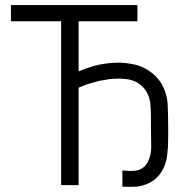

<svg xmlns="http://www.w3.org/2000/svg" viewBox="-20 -727 755 762"><path d="M292 -443.4Q306.6 -450.2 321.3 -455.1Q335.9 -460 351.6 -464.8Q363.3 -467.8 375 -470.7Q386.7 -472.7 399.4 -474.6Q413.1 -476.6 427.7 -477.5Q441.4 -478.5 455.1 -478.5Q481.4 -477.5 504.9 -472.7Q529.3 -468.8 552.7 -457Q573.2 -446.3 589.8 -431.6Q607.4 -416 620.1 -396.5Q643.6 -355.5 645.5 -310.5Q647.5 -265.6 647.5 -219.7Q647.5 -209 647.5 -198.2Q647.5 -186.5 647.5 -175.8Q647.5 -143.6 643.6 -112.3Q640.6 -81.1 625 -51.8Q616.2 -36.1 604.5 -24.4Q591.8 -11.7 576.2 -2.9Q550.8 10.7 522.5 13.7Q507.8 14.6 492.2 14.6Q479.5 14.6 465.8 13.7Q465.8 11.7 465.8 10.7Q465.8 8.8 465.8 6.8Q465.8 1 465.8 -4.9Q465.8 -10.7 465.8 -16.6Q465.8 -20.5 465.8 -24.4Q465.8 -28.3 465.8 -32.2Q465.8 -35.2 465.8 -43Q465.8 -50.8 465.8 -50.8Q468.8 -49.8 474.6 -49.8Q490.2 -47.9 504.9 -48.8Q519.5 -48.8 534.2 -53.7Q544.9 -58.6 552.7 -65.4Q560.5 -72.3 565.4 -82Q581.1 -111.3 580.1 -147.5Q579.1 -183.6 579.1 -214.8Q579.1 -226.6 579.1 -237.3Q579.1 -248 579.1 -259.8Q579.1 -286.1 577.1 -311.5Q575.2 -336.9 562.5 -361.3Q555.7 -373 545.9 -382.8Q535.2 -392.6 523.4 -400.4Q501 -411.1 481.4 -413.1Q462.9 -415 455.1 -415Q434.6 -415 415 -413.1Q395.5 -410.2 375 -406.2Q362.3 -403.3 349.6 -399.4Q335.9 -395.5 323.2 -391.6Q306.6 -384.8 306.6 -384.8Q306.6 -384.8 292 -378.9Q292 -334 292 -289.1Q292 -244.1 292 -198.2Q292 -168 292 -137.7Q292 -107.4 292 -76.2Q292 -55.7 292 -34.2Q292 -13.7 292 7.8Q290 7.8 288.1 7.8Q286.1 7.8 284.2 7.8Q278.3 7.8 272.5 7.8Q265.6 7.8 259.8 7.8Q255.9 7.8 252 7.8Q247.1 7.8 243.2 7.8Q238.3 7.8 233.4 7.8Q227.5 7.8 222.7 7.8Q222.7 5.9 222.7 3.9Q222.7 2 222.7 0Q222.7 -74.2 222.7 -147.5Q222.7 -221.7 222.7 -295.9Q222.7 -346.7 222.7 -396.5Q222.7 -447.3 222.7 -498Q222.7 -534.2 222.7 -570.3Q222.7 -606.4 222.7 -642.6Q202.1 -642.6 181.6 -642.6Q160.2 -642.6 139.6 -642.6Q124 -642.6 108.4 -642.6Q92.8 -642.6 77.1 -642.6Q63.5 -642.6 49.8 -642.6Q36.1 -642.6 23.4 -642.6Q23.4 -644.5 23.4 -646.5Q23.4 -648.4 23.4 -650.4Q23.4 -655.3 23.4 -661.1Q23.4 -667 23.4 -672.9Q23.4 -676.8 23.4 -680.7Q23.4 -684.6 23.4 -688.5Q23.4 -693.4 23.4 -698.2Q23.4 -703.1 23.4 -707Q24.4 -707 26.4 -707Q28.3 -707 30.3 -707Q85.9 -707 141.6 -707Q196.3 -707 252 -707Q290 -707 328.1 -707Q366.2 -707 404.3 -707Q434.6 -707 464.8 -707Q495.1 -707 525.4 -707Q525.4 -706.1 525.4 -704.1Q525.4 -702.1 525.4 -700.2Q525.4 -694.3 525.4 -688.5Q525.4 -682.6 525.4 -677.7Q525.4 -673.8 525.4 -669.9Q525.4 -666 525.4 -662.1Q525.4 -657.2 525.4 -652.3Q525.4 -647.5 525.4 -642.6Q523.4 -642.6 521.5 -642.6Q519.5 -642.6 517.6 -642.6Q491.2 -642.6 464.8 -642.6Q438.5 -642.6 411.1 -642.6Q393.6 -642.6 375 -642.6Q357.4 -642.6 338.9 -642.6Q327.1 -642.6 315.4 -642.6Q303.7 -642.6 292 -642.6Q292 -619.1 292 -596.7Q292 -574.2 292 -550.8Q292 -534.2 292 -516.6Q292 -500 292 -482.4Q292 -477.5 292 -471.7Q292 -465.8 292 -460Q292 -456.1 292 -452.1Q292 -447.3 292 -443.4Z"/></svg>

Font: LeFont
Style: Light
Weight: 300
Designer: Leryon MEDIA
Version: Version 1.0